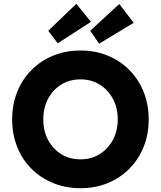

<svg xmlns="http://www.w3.org/2000/svg" viewBox="-20 -981 847 1011"><path d="M404 10Q326 10 260 -17Q194 -44 145.5 -92.5Q97 -141 70.5 -207.5Q44 -274 44 -352Q44 -431 70.5 -497Q97 -563 145.5 -612Q194 -661 260 -688Q326 -715 404 -715Q482 -715 547.5 -688Q613 -661 661.5 -612Q710 -563 736.5 -496.5Q763 -430 763 -352Q763 -274 736.5 -208Q710 -142 661.5 -93Q613 -44 547.5 -17Q482 10 404 10ZM404 -142Q461 -142 505 -169.5Q549 -197 574.5 -244.5Q600 -292 600 -352Q600 -413 574.5 -460.5Q549 -508 505 -535.5Q461 -563 404 -563Q347 -563 303 -536Q259 -509 233.5 -461.5Q208 -414 208 -352Q208 -291 233.5 -243.5Q259 -196 303 -169Q347 -142 404 -142ZM284 -753 234 -819 382 -961 459 -866ZM502 -751 455 -819 608 -960 684 -861Z"/></svg>

Font: Readex Pro bold
Style: Bold
Weight: 700
Designer: Bonnie Shaver-Troup, Thomas Jockin
Foundry: Lexend
Version: Version 1.200; ttfautohint (v1.8.3)